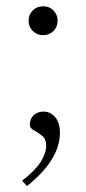

<svg xmlns="http://www.w3.org/2000/svg" viewBox="-20 -452 282 628"><path d="M121 -431.5Q141.5 -431.5 155 -417.8Q168.5 -404 168.5 -384Q168.5 -364.5 155 -350.8Q141.5 -337 121 -337Q100.5 -337 87 -350.8Q73.5 -364.5 73.5 -384Q73.5 -404 87 -417.8Q100.5 -431.5 121 -431.5ZM52.5 139Q94.5 106.5 112.8 78Q131 49.5 131 24Q131 2.5 117.8 -8Q104.5 -18.5 91.2 -25.5Q78 -32.5 77.5 -43Q77.5 -63 89.8 -75Q102 -87 123 -87Q144.5 -87 160.2 -69Q176 -51 176 -18Q176 71 68 156.5Z"/></svg>

Font: Newsreader Text Light
Style: Regular
Weight: 300
Designer: Hugues Gentile
Foundry: Production Type
Version: Version 1.001